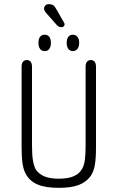

<svg xmlns="http://www.w3.org/2000/svg" viewBox="-20 -894 566 924"><path d="M442 -186V-574Q442 -588 435.5 -596.5Q429 -605 417 -605Q405 -605 398.5 -596.5Q392 -588 392 -574V-193Q392 -153 388.5 -126Q385 -99 377 -85Q364 -59 336 -46.5Q308 -34 262 -34Q222 -34 195.5 -44.5Q169 -55 153 -77Q144 -92 139 -119.5Q134 -147 134 -193V-574Q134 -588 127.5 -596.5Q121 -605 109 -605Q97 -605 90.5 -596.5Q84 -588 84 -574V-186Q84 -136 88.5 -106.5Q93 -77 104 -57Q123 -22 161 -6Q199 10 263 10Q322 10 358 -3.5Q394 -17 415 -45Q430 -66 436 -97.5Q442 -129 442 -186ZM195 -727Q181 -727 173 -717Q165 -707 165 -688Q165 -669 173 -658.5Q181 -648 195 -648Q209 -648 217 -658.5Q225 -669 225 -687Q225 -707 217 -717Q209 -727 195 -727ZM331 -727Q317 -727 309 -717Q301 -707 301 -688Q301 -669 309 -658.5Q317 -648 331 -648Q344 -648 352.5 -658.5Q361 -669 361 -687Q361 -707 352.5 -717Q344 -727 331 -727ZM200 -834 253 -774Q259 -768 264 -765.5Q269 -763 276 -763Q282 -763 286.5 -767Q291 -771 291 -777Q291 -781 287 -787L248 -855Q244 -862 239.5 -866Q235 -870 229 -872Q223 -874 214 -874Q204 -874 198 -867.5Q192 -861 192 -852Q192 -845 200 -834Z"/></svg>

Font: Beiruti Light
Style: Regular
Weight: 300
Designer: Arlette Boutros
Foundry: Boutros
Version: Version 1.41